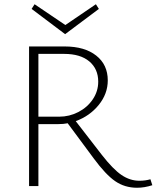

<svg xmlns="http://www.w3.org/2000/svg" viewBox="-20 -877 738 905"><path d="M287 -716 129 -835 143 -857 288 -759 432 -857 446 -835ZM698 -4Q661 8 626 8Q568 8 523 -23Q478 -54 422 -130L299 -296Q280 -292 255 -292H161V0H117V-658H285Q379 -658 433.5 -615Q488 -572 488 -498Q488 -435 445.5 -382.5Q403 -330 337 -306L460 -147Q513 -79 553 -52Q593 -25 637 -25Q665 -25 689 -32ZM259 -327Q307 -327 349.5 -349Q392 -371 417.5 -409Q443 -447 443 -492Q443 -552 401 -587.5Q359 -623 282 -623H161V-327Z"/></svg>

Font: Ysabeau Infant Light
Style: Regular
Weight: 300
Designer: Christian Thalmann (Catharsis Fonts)
Version: Version 0.003